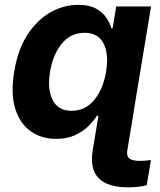

<svg xmlns="http://www.w3.org/2000/svg" viewBox="-20 -573 671 805"><path d="M518.1 212.4Q343.3 212.4 368.7 57.6L392.6 -87.4H386.2Q372.1 -64.9 349.1 -42.7Q326.2 -20.5 293 -5.6Q259.8 9.3 215.3 9.3Q152.8 9.3 107.7 -23.4Q62.5 -56.2 43.5 -118.9Q24.4 -181.6 39.6 -272.5Q54.7 -365.7 95.5 -428Q136.2 -490.2 191.9 -521.5Q247.6 -552.7 308.1 -552.7Q354 -552.7 382.3 -537.1Q410.6 -521.5 425.8 -498.8Q440.9 -476.1 447.3 -454.1H452.1L467.3 -545.9H613.3L540 -102.5H540.5L513.7 57.6Q509.8 81.5 522.5 91.6Q535.2 101.6 568.8 101.6Q579.1 101.6 590.1 100.6Q601.1 99.6 612.8 98.1L595.2 203.6Q562.5 212.4 518.1 212.4ZM280.3 -108.4Q336.9 -108.4 374.8 -153.6Q412.6 -198.7 424.8 -272.5Q437 -347.2 413.8 -391.4Q390.6 -435.5 334.5 -435.5Q276.4 -435.5 239 -389.9Q201.7 -344.2 189.9 -272.5Q177.7 -200.7 200.4 -154.5Q223.1 -108.4 280.3 -108.4Z"/></svg>

Font: Inter
Style: Bold Italic
Weight: 700
Italic angle: -9.39999°
Designer: Rasmus Andersson
Foundry: rsms
Version: Version 4.001;git-9221beed3